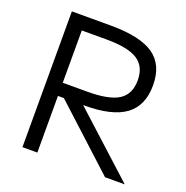

<svg xmlns="http://www.w3.org/2000/svg" viewBox="-130 -850 941 970"><g transform="rotate(20 340.5 -365.0)"><path d="M93.3 0V-730H302.3Q461 -730 533.8 -679.5Q606.7 -629 606.7 -518.7Q606.7 -409.6 535.9 -357.1Q465 -304.6 316.4 -304.6H133.3V-375.4H305.7Q422.3 -375.4 473.8 -408.5Q525.3 -441.7 525.3 -516Q525.3 -590.3 473.8 -623.4Q422.3 -656.6 305.7 -656.6H173.4V0ZM537.3 0 171 -336H274.4L643.4 0Z"/></g></svg>

Font: M PLUS 1 Thin
Style: Regular
Weight: 100
Designer: Coji Morishita
Foundry: UNDERFOREST DESIGN
Version: Version 1.001